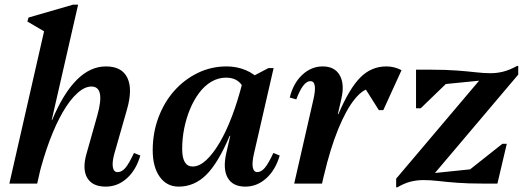

<svg xmlns="http://www.w3.org/2000/svg" viewBox="-20 -785 2243 821"><path d="M20 0 178 -693 201 -632 97 -693 102 -710 292 -765H314L139 0ZM432 13Q375 13 353 -24.5Q331 -62 350 -128L396 -291Q431 -415 371 -415Q342 -415 310.5 -386.5Q279 -358 249 -306.5Q219 -255 192.5 -184.5Q166 -114 145 -30H96L140 -272H203Q299 -501 433 -501Q501 -501 524.5 -452.5Q548 -404 523 -317L469 -128Q459 -92 462.5 -70.5Q466 -49 483 -49Q501 -49 516.5 -67.5Q532 -86 553 -131L580 -120Q562 -58 522.5 -22.5Q483 13 432 13Z M744 13Q693 13 663 -29Q633 -71 633 -142Q633 -217 657.5 -282.5Q682 -348 725 -396.5Q768 -445 825.5 -473Q883 -501 949 -501Q993 -501 1031 -485Q1069 -469 1094 -439L1037 -324Q1037 -388 1014.5 -420.5Q992 -453 947 -453Q913 -453 883.5 -435.5Q854 -418 831 -387Q808 -356 792 -317Q776 -278 767.5 -235Q759 -192 759 -148Q759 -73 804 -73Q832 -73 861 -99.5Q890 -126 918.5 -174Q947 -222 972 -288Q997 -354 1017 -433L1067 -421L1034 -204H962Q913 -88 862 -37.5Q811 13 744 13ZM1029 13Q975 13 953.5 -25Q932 -63 948 -132L1021 -450H1044L1128 -494H1150L1066 -128Q1057 -89 1061 -69Q1065 -49 1080 -49Q1097 -49 1112.5 -67.5Q1128 -86 1149 -131L1176 -120Q1158 -58 1118.5 -22.5Q1079 13 1029 13Z M1315 -34 1364 -297H1427Q1474 -407 1521 -454Q1568 -501 1632 -501Q1666 -501 1697 -485L1619 -314H1600L1523 -436H1571V-408Q1535 -408 1497.5 -362Q1460 -316 1426 -232.5Q1392 -149 1365 -34ZM1238 0 1320 -359Q1329 -398 1326 -418Q1323 -438 1307 -438Q1276 -438 1247 -360L1219 -368Q1234 -429 1272.5 -465Q1311 -501 1360 -501Q1411 -501 1432.5 -463.5Q1454 -426 1440 -364L1357 0Z M1674 16V-21L2049 -464L2070 -444L1798 -417L1759 -487H1823Q1886 -487 1932.5 -483.5Q1979 -480 2014 -476Q2049 -472 2077.5 -472Q2106 -472 2133 -479Q2160 -486 2191 -503H2196V-466L1821 -23L1798 -41L2069 -69L2107 0H2044Q1981 0 1935 -3.5Q1889 -7 1854.5 -11Q1820 -15 1791.5 -15Q1763 -15 1736.5 -8.5Q1710 -2 1679 16ZM2107 0 1945 -25 2128 -170H2147ZM1759 -322V-487L1928 -466L1779 -322Z"/></svg>

Font: Platypi Light Medium
Style: Italic
Weight: 500
Italic angle: -13°
Version: Version 1.200